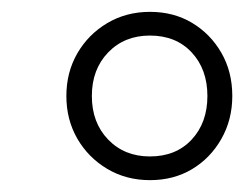

<svg xmlns="http://www.w3.org/2000/svg" viewBox="-20 -730 412 324"><path d="M233 -426Q193 -426 161 -445Q129 -464 110.5 -496Q92 -528 92 -568Q92 -608 110.5 -640Q129 -672 161 -691Q193 -710 233 -710Q273 -710 304 -691.5Q335 -673 353.5 -641Q372 -609 372 -568Q372 -528 353.5 -495.5Q335 -463 304 -444.5Q273 -426 233 -426ZM233 -466Q277 -466 303.5 -494.5Q330 -523 330 -568Q330 -613 303.5 -641.5Q277 -670 233 -670Q190 -670 162.5 -641.5Q135 -613 135 -568Q135 -523 162.5 -494.5Q190 -466 233 -466Z"/></svg>

Font: Mulish ExtraLight ExtraLight
Style: Italic
Weight: 250
Italic angle: -9°
Version: Version 3.603